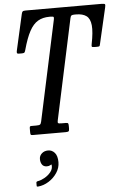

<svg xmlns="http://www.w3.org/2000/svg" viewBox="-67 -796 747 1155"><g transform="rotate(-5 306.5 -219.0)"><path d="M96 -17.5V-41Q96 -48.5 97.8 -51.8Q99.5 -55 106.5 -55H136.5Q153.5 -55 159 -58.8Q164.5 -62.5 167.5 -76.5L297 -680Q299.5 -692 297.5 -696Q295.5 -700 279.5 -700H272Q231.5 -700 202.5 -683Q173.5 -666 151.5 -625.5Q129.5 -585 110 -514Q108 -506 104.8 -500.5Q101.5 -495 90 -495H70.5Q58.5 -495 58 -501.5Q57.5 -508 59.5 -516L108 -731Q110.5 -742.5 114.8 -746.2Q119 -750 133.5 -750H589Q608.5 -750 611.5 -746Q614.5 -742 611 -727L561 -511Q559 -500.5 556.8 -497.8Q554.5 -495 541 -495H528Q512.5 -495 510.5 -498.5Q508.5 -502 511 -514.5Q525.5 -586.5 521.5 -626.8Q517.5 -667 495.2 -683.5Q473 -700 432 -700H424.5Q410.5 -700 405.2 -696.5Q400 -693 397.5 -681L268 -76Q265 -63 267.8 -59Q270.5 -55 287.5 -55H314.5Q326 -55 328.5 -51Q331 -47 331 -35V-20Q331 -6 326.2 -3Q321.5 0 308.5 0H109.5Q100 0 98 -3.8Q96 -7.5 96 -17.5ZM140.5 148Q140.5 128 155.8 114.2Q171 100.5 194 100.5Q217.5 100.5 233.8 119.2Q250 138 250 176Q250 210.5 230.2 240.2Q210.5 270 179.8 289.2Q149 308.5 116 311.5Q111.5 312 109.2 311.2Q107 310.5 107 305.5V288Q107 280.5 117 279Q135.5 276 157.5 263.8Q179.5 251.5 195 232.5Q210.5 213.5 208 190.5Q207.5 185.5 205.2 186.5Q203 187.5 199.5 190Q191 195 179 195Q159 195 149.8 181.5Q140.5 168 140.5 148Z"/></g></svg>

Font: Besley* Condensed
Style: Italic
Weight: 400
Width: 3
Italic angle: -13°
Designer: Owen Earl
Foundry: indestructible type*
Version: Version 3.000; ttfautohint (v1.8.3)